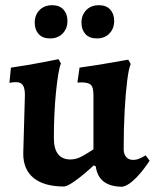

<svg xmlns="http://www.w3.org/2000/svg" viewBox="-20 -698 589 730"><path d="M74.7 -337.1Q74.7 -362.2 67 -373.9Q59.4 -385.7 41.3 -385.7Q32.4 -385.7 24.1 -384.3Q15.8 -383 15.8 -383L21.6 -440.8Q52.7 -445.2 84.5 -450.7Q116.3 -456.1 143 -461.3Q169.6 -466.6 186.1 -469.8Q202.5 -473 202.5 -473L211.7 -456.5Q206.2 -444 201.5 -415.2Q196.8 -386.4 192.8 -346.9Q188.8 -307.3 186.8 -262.6Q184.8 -217.9 184.8 -173.5Q184.8 -91.7 248.1 -91.7Q270.9 -91.7 293.3 -104.5Q315.7 -117.2 335.3 -130.2V-335.6Q335.3 -364.7 326.5 -374.5Q317.8 -384.2 291.6 -384.7Q288.5 -384.7 281.9 -384.4Q275.2 -384.1 274.3 -384.1L282.4 -440.9Q314.8 -445.3 347.2 -450.5Q379.6 -455.8 406.9 -460.5Q434.1 -465.2 450.8 -468.2Q467.5 -471.2 467.5 -471.2L477.1 -454.7Q469.8 -439.7 463.6 -391.5Q457.5 -343.4 453.8 -275Q450.2 -206.6 450.2 -131.2Q450.2 -111.9 459.8 -101Q469.5 -90.1 485.7 -90.1Q498.1 -90.1 508.9 -94.6Q519.7 -99.1 526.6 -103.3Q533.6 -107.5 533.6 -107.5L548.9 -86.9Q548.9 -86.9 539.7 -73.6Q530.6 -60.2 515.3 -41.5Q500 -22.8 481.8 -7.4Q463.6 7.9 445.7 12Q354.3 12 344.1 -65.4L336.4 -69.2Q297.4 -33.1 266.5 -11Q235.7 11.1 223.5 11.1Q148.2 11.1 108.3 -20.9Q68.4 -53 68.4 -113.9ZM348.3 -551.9Q319.8 -551.9 304.8 -568.5Q289.7 -585.2 289.7 -611.6Q289.7 -640.6 307.8 -659.4Q325.9 -678.2 356 -678.2Q384.1 -678.2 399.1 -661.6Q414.1 -645 414.1 -618.6Q414.1 -589.5 396.1 -570.7Q378 -551.9 348.3 -551.9ZM170.2 -551.9Q142 -551.9 127 -568.5Q112 -585.2 112 -611.6Q112 -640.6 130.1 -659.4Q148.1 -678.2 178.3 -678.2Q206.4 -678.2 221.4 -661.6Q236.4 -645 236.4 -618.6Q236.4 -589.5 218.3 -570.7Q200.3 -551.9 170.2 -551.9Z"/></svg>

Font: Alegreya
Style: Regular
Weight: 400
Designer: Juan Pablo del Peral
Foundry: Huerta Tipografica
Version: Version 2.009